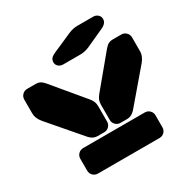

<svg xmlns="http://www.w3.org/2000/svg" viewBox="-195 -1063 1211 1236"><g transform="rotate(-30 410.5 -445.0)"><path d="M467.8 -720.2H340.8Q319.3 -720.2 305.7 -732.7Q292 -745.1 292 -763.2Q292 -779.8 301.5 -791.3Q311 -802.7 332 -812L478 -876Q510.3 -890.1 543 -890.1H660.2Q681.2 -890.1 695.1 -877.2Q709 -864.3 709 -846.2Q709 -814.9 670.9 -796.9L535.2 -734.9Q502 -720.2 467.8 -720.2ZM350.1 -210H300.8Q268.1 -210 242.2 -238.8L40 -474.1Q9.8 -510.3 9.8 -544.9V-648.9Q9.8 -670.4 24.7 -685.3Q39.6 -700.2 61 -700.2H124Q143.1 -700.2 157 -692.6Q170.9 -685.1 186 -667L377 -438Q389.6 -421.9 395.3 -407.7Q400.9 -393.6 400.9 -373V-261.2Q400.9 -239.7 386.2 -224.9Q371.6 -210 350.1 -210ZM521 -210H472.2Q450.7 -210 435.8 -224.9Q420.9 -239.7 420.9 -261.2V-373Q420.9 -393.6 426.5 -407.7Q432.1 -421.9 444.8 -438L634.8 -667Q649.9 -685.1 663.8 -692.6Q677.7 -700.2 696.8 -700.2H759.8Q781.2 -700.2 796.1 -685.3Q811 -670.4 811 -648.9V-544.9Q811 -510.3 780.8 -474.1L580.1 -238.8Q554.2 -210 521 -210ZM640.1 0H183.1Q161.6 0 146.7 -14.6Q131.8 -29.3 131.8 -50.8V-139.2Q131.8 -160.6 146.7 -175.3Q161.6 -189.9 183.1 -189.9H640.1Q661.6 -189.9 676.3 -175.3Q690.9 -160.6 690.9 -139.2V-50.8Q690.9 -29.3 676.3 -14.6Q661.6 0 640.1 0Z"/></g></svg>

Font: Nastup Soft
Style: Regular
Weight: 400
Designer: Maksym Kobuzan
Foundry: Zakznak
Version: Version 1.020;hotconv 1.0.109;makeotfexe 2.5.65596